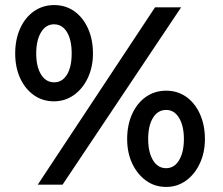

<svg xmlns="http://www.w3.org/2000/svg" viewBox="-20 -729 879 758"><path d="M193 -329Q148 -329 113.5 -353.5Q79 -378 59.5 -420.5Q40 -463 40 -518Q40 -573 59.5 -616.5Q79 -660 114 -684.5Q149 -709 194 -709Q239 -709 273.5 -684.5Q308 -660 327.5 -616.5Q347 -573 347 -518Q347 -465 327 -422Q307 -379 272 -354Q237 -329 193 -329ZM129 0 592 -700H695L227 0ZM194 -404Q226 -404 244.5 -434.5Q263 -465 263 -518Q263 -571 244.5 -602Q226 -633 193 -633Q161 -633 142 -601.5Q123 -570 123 -518Q123 -466 142 -435Q161 -404 194 -404ZM636 9Q591 9 556.5 -16Q522 -41 502 -83.5Q482 -126 482 -180Q482 -235 501.5 -278.5Q521 -322 556 -346.5Q591 -371 636 -371Q681 -371 715.5 -346.5Q750 -322 769.5 -278.5Q789 -235 789 -180Q789 -127 769 -84Q749 -41 714.5 -16Q680 9 636 9ZM636 -65Q668 -65 687 -96.5Q706 -128 706 -180Q706 -232 687 -263.5Q668 -295 636 -295Q603 -295 584 -264Q565 -233 565 -180Q565 -128 584 -96.5Q603 -65 636 -65Z"/></svg>

Font: Lexend
Style: Regular
Weight: 400
Designer: Bonnie Shaver-Troup, Thomas Jockin
Foundry: Lexend
Version: Version 1.007; ttfautohint (v1.8.3)